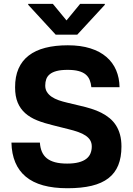

<svg xmlns="http://www.w3.org/2000/svg" viewBox="-20 -974 695 1004"><path d="M39.8 -228.3H188.6Q190.3 -201 199.2 -180.4Q208.1 -159.8 225.1 -146.1Q242.2 -132.5 268.3 -125.5Q294.4 -118.6 331 -118.6Q366.8 -118.6 391.5 -125.2Q416.2 -131.7 431.3 -143.5Q446.4 -155.2 453.1 -171.7Q459.9 -188.2 459.9 -208.1Q459.9 -226.6 451.7 -240.4Q443.5 -254.3 427.7 -264.9Q411.9 -275.6 389 -283.7Q366.1 -291.9 336.3 -299L257.1 -318.9Q210.9 -329.9 174.2 -344.6Q137.4 -359.4 111.9 -382.1Q86.3 -404.8 72.6 -437.5Q58.9 -470.2 58.9 -517Q58.6 -573.2 76.7 -614.7Q94.8 -656.2 130 -683.4Q165.1 -710.6 216.6 -723.9Q268.1 -737.2 334.5 -737.2Q402 -737.2 452.4 -721.2Q502.8 -705.3 536.4 -676.3Q570 -647.4 587.2 -607.1Q604.4 -566.8 605.1 -518.1H457.7Q455.6 -539.4 448.7 -556.3Q441.8 -573.2 427.6 -584.9Q413.4 -596.6 390.4 -602.6Q367.5 -608.7 333.5 -608.7Q298.7 -608.7 275.9 -602.6Q253.2 -596.6 240.1 -585.6Q226.9 -574.6 221.8 -559.8Q216.6 -545.1 216.6 -527.3Q216.3 -507.8 225.3 -493.3Q234.4 -478.7 250 -468Q265.6 -457.4 286.8 -449.9Q307.9 -442.5 331.7 -437.1L397 -421.5Q428.6 -414.4 457 -405.5Q485.4 -396.7 509.6 -384.4Q533.7 -372.2 553.3 -356Q572.8 -339.8 586.5 -318.5Q600.1 -297.2 607.6 -269.9Q615.1 -242.5 615.1 -207.7Q615.1 -151.3 598.4 -110.1Q581.7 -68.9 547.1 -42.1Q512.4 -15.3 459.2 -2.5Q405.9 10.3 332.7 10.3Q187.1 10.3 114.9 -50.1Q42.6 -110.4 39.8 -228.3ZM256.4 -953.8 327.8 -867.2 399.1 -953.8H528.1V-948.9L383.9 -792.6H271.3L127.5 -948.9V-953.8Z"/></svg>

Font: Cannonade
Style: Bold
Weight: 700
Designer: Rasmus Andersson
Foundry: rsms
Version: Version 3.012;git-f93a4a705